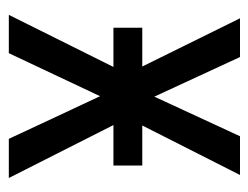

<svg xmlns="http://www.w3.org/2000/svg" viewBox="-86 -492 577 446"><g transform="rotate(90 203.0 -268.5)"><path d="M44 -310H134L22 -537H112L204 -338L296 -537H386L271 -310H364V-243H270L393 0H302L203 -212L103 0H14L135 -243H44Z"/></g></svg>

Font: Noto Sans Display Condensed
Style: Regular
Weight: 400
Width: 3
Designer: Monotype Design Team
Foundry: Monotype Imaging Inc.
Version: Version 2.003